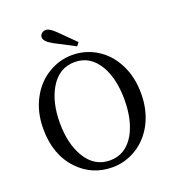

<svg xmlns="http://www.w3.org/2000/svg" viewBox="-169 -1087 1111 1232"><g transform="rotate(-20 386.5 -471.5)"><path d="M388 16Q250 16 156 -82Q53 -189 53 -367Q53 -483 102 -573Q147 -657 225 -704Q301 -750 388 -750Q475 -750 550 -706Q628 -659 672 -576Q721 -486 721 -367Q721 -251 673 -161Q628 -77 551 -30Q475 16 388 16ZM388 -31Q495 -31 555 -134Q607 -226 607 -367Q607 -508 555 -599Q495 -702 388 -702Q280 -702 220 -599Q166 -507 166 -366.5Q166 -226 220 -134Q280 -31 388 -31ZM439 -791Q345 -839 301 -863Q244 -894 244 -923Q244 -938 256 -948.5Q268 -959 285 -959Q310 -959 351 -918Q387 -883 456 -814Z"/></g></svg>

Font: GenRyuMin TW M
Style: Regular
Weight: 500
Version: Version 1.501;PS 1;hotconv 16.6.51;makeotf.lib2.5.65220